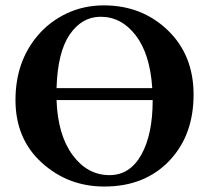

<svg xmlns="http://www.w3.org/2000/svg" viewBox="-20 -678 770 708"><path d="M693.8 -329.1Q693.8 -182.1 607.9 -88.9Q516.1 10.3 363.8 9.8Q231 9.8 134 -78.1Q37.1 -166 37.1 -309.1Q37.1 -449.7 118.2 -545.9Q162.6 -598.6 225.8 -628.4Q289.1 -658.2 362.8 -658.2Q502.9 -658.2 598.4 -566.7Q693.8 -475.1 693.8 -329.1ZM541.5 -353Q533.2 -479 480.5 -547.6Q427.7 -616.2 351.1 -616.2Q282.2 -616.2 237.3 -551Q192.4 -485.8 188.5 -353ZM543 -309.1H188.5Q192.9 -180.7 247.6 -106.4Q302.2 -32.2 383.8 -32.2Q459 -32.2 501 -107.2Q543 -182.1 543 -308.1Z"/></svg>

Font: Linux Libertine
Style: Bold
Weight: 700
Designer: Philipp H. Poll
Foundry: Philipp H. Poll
Version: Version 5.0.3